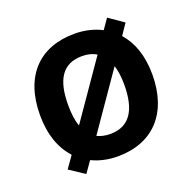

<svg xmlns="http://www.w3.org/2000/svg" viewBox="-110 -732 835 829"><g transform="rotate(-20 307.0 -318.0)"><path d="M565 -323C565 -409 541 -476 499 -523L533 -573L465 -620L433 -574C397 -593 354 -603 308 -603C148 -603 49 -503 49 -323C49 -233 74 -165 119 -116L81 -62L150 -16L186 -67C221 -50 261 -41 305 -41C465 -41 565 -143 565 -323ZM178 -323C178 -438 216 -501 306 -501C332 -501 355 -495 372 -484L192 -224C182 -251 178 -284 178 -323ZM436 -323C436 -208 397 -143 307 -143C284 -143 263 -148 247 -156L424 -412C432 -388 436 -358 436 -323Z"/></g></svg>

Font: Noto Sans Tamil UI SemiBold
Style: Regular
Weight: 600
Designer: Jelle Bosma - Monotype Design Team
Foundry: Monotype Imaging Inc.
Version: Version 2.004